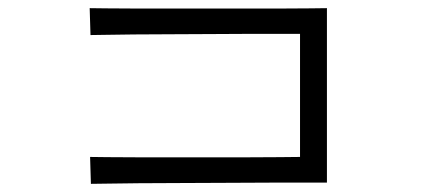

<svg xmlns="http://www.w3.org/2000/svg" viewBox="-20 -609 1040 471"><path d="M203 -158 201 -224Q207 -224 243.5 -223.5Q280 -223 335 -223Q390 -223 451.5 -223Q513 -223 569.5 -223Q626 -223 666 -223.5Q706 -224 716 -224V-526Q709 -526 679 -526Q649 -526 604 -526Q559 -526 507.5 -525.5Q456 -525 404 -525Q352 -525 308.5 -524.5Q265 -524 236 -523.5Q207 -523 202 -523L200 -589Q207 -589 240 -588.5Q273 -588 323.5 -588Q374 -588 432.5 -588Q491 -588 549.5 -588Q608 -588 658.5 -588Q709 -588 742 -588.5Q775 -589 782 -589V-161Q769 -161 732.5 -161Q696 -161 645.5 -161Q595 -161 537 -160.5Q479 -160 423 -160Q367 -160 319 -159.5Q271 -159 240 -158.5Q209 -158 203 -158Z"/></svg>

Font: Zen Kaku Gothic New
Style: Regular
Weight: 400
Designer: Yoshimichi Ohira
Foundry: Positype
Version: Version 1.001